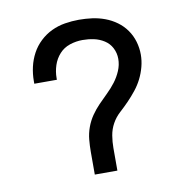

<svg xmlns="http://www.w3.org/2000/svg" viewBox="-65 -591 630 653"><g transform="rotate(-10 250.0 -264.0)"><path d="M211 0V-78Q211 -99 213 -120.5Q215 -142 222.5 -162.5Q230 -183 242 -200.5Q254 -218 269 -233.5Q284 -249 299.5 -264Q315 -279 328 -296Q341 -313 349.5 -333Q358 -353 358 -374Q358 -394 349 -411.5Q340 -429 323.5 -439.5Q307 -450 288 -454Q269 -458 249 -458Q227 -458 205.5 -451Q184 -444 169 -427.5Q154 -411 147 -389.5Q140 -368 140 -346V-340H62V-349Q62 -374 67.5 -398Q73 -422 84.5 -443.5Q96 -465 114 -482Q132 -499 154 -509.5Q176 -520 200.5 -524Q225 -528 249 -528Q272 -528 294.5 -525Q317 -522 338.5 -514Q360 -506 378.5 -492.5Q397 -479 410 -460.5Q423 -442 429.5 -420Q436 -398 436 -375Q436 -354 430.5 -333Q425 -312 415.5 -293Q406 -274 392.5 -257Q379 -240 364 -224.5Q349 -209 333 -194.5Q317 -180 306.5 -161Q296 -142 292.5 -120.5Q289 -99 289 -78V0Z"/></g></svg>

Font: Iosevka Term
Style: Regular
Weight: 400
Monospace: yes
Designer: Belleve Invis
Foundry: Belleve Invis
Version: Version 30.0.1